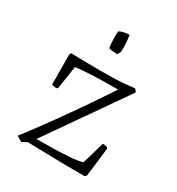

<svg xmlns="http://www.w3.org/2000/svg" viewBox="-162 -760 803 872"><g transform="rotate(30 239.5 -324.5)"><path d="M80 9 52 -7 55 -11Q82 -46 127.5 -108Q173 -170 229 -250Q285 -330 342 -417Q270 -417 211 -414.5Q152 -412 121 -407L103 -288L97 -282L71 -285L70 -444L75 -453Q122 -452 158 -451.5Q194 -451 231 -451Q265 -451 291.5 -451.5Q318 -452 344.5 -454Q371 -456 406 -460L418 -447L405 -427L133 -37L230 -38Q258 -39 300 -41.5Q342 -44 371 -52L405 -169L429 -166L433 -159L415 -9L407 0Q307 0 230.5 -2Q154 -4 107 -5ZM213 -560Q207 -601 210 -646Q222 -653 236 -655Q243 -657 249.5 -657.5Q256 -658 263 -658Q267 -635 268 -608Q269 -581 268 -575Q268 -572 263.5 -563Q259 -554 258 -554Q252 -554 237 -555Q222 -556 213 -560Z"/></g></svg>

Font: Labrada Light
Style: Regular
Weight: 300
Designer: Mercedes Jáuregui
Foundry: Omnibus-Type Team
Version: Version 1.000; ttfautohint (v1.8.4.7-5d5b)